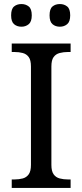

<svg xmlns="http://www.w3.org/2000/svg" viewBox="-20 -929 407 949"><path d="M38 0V-42H51Q74 -42 92.5 -47Q111 -52 122 -67.5Q133 -83 133 -114V-600Q133 -632 122 -647Q111 -662 92.5 -667Q74 -672 51 -672H38V-714H329V-672H316Q294 -672 275 -667Q256 -662 245 -647Q234 -632 234 -600V-114Q234 -83 245 -67.5Q256 -52 275 -47Q294 -42 316 -42H329V0ZM276 -797Q254 -797 239.5 -809.5Q225 -822 225 -853Q225 -885 239.5 -897Q254 -909 276 -909Q297 -909 312 -897Q327 -885 327 -853Q327 -822 312 -809.5Q297 -797 276 -797ZM86 -797Q64 -797 49.5 -809.5Q35 -822 35 -853Q35 -885 49.5 -897Q64 -909 86 -909Q107 -909 122 -897Q137 -885 137 -853Q137 -822 122 -809.5Q107 -797 86 -797Z"/></svg>

Font: Noto Serif Myanmar
Style: Regular
Weight: 400
Designer: Ben Mitchell and the Monotype Design Team
Foundry: Monotype Imaging Inc.
Version: Version 2.106